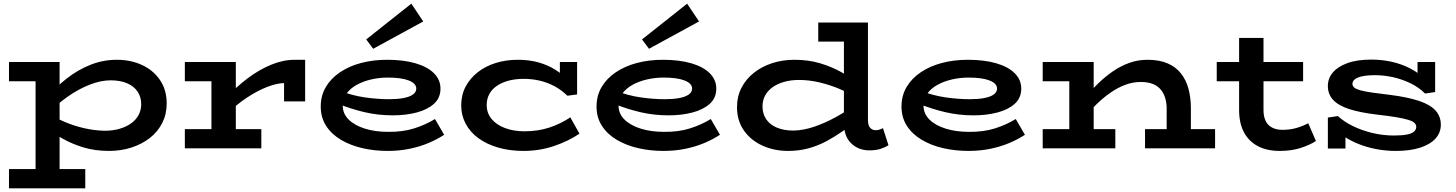

<svg xmlns="http://www.w3.org/2000/svg" viewBox="-20 -809 7942 1047"><path d="M575 14Q498 14 435.5 -5Q373 -24 323.5 -52Q274 -80 236 -105V-195Q276 -169 327.5 -146.5Q379 -124 436.5 -110.5Q494 -97 551 -96Q596 -96 633 -107Q670 -118 696 -137Q722 -156 736 -182.5Q750 -209 750 -240Q750 -281 730 -310Q710 -339 673 -355Q636 -371 583 -371Q530 -371 469.5 -347.5Q409 -324 348.5 -281.5Q288 -239 234 -181V-275Q284 -334 344 -381Q404 -428 473 -455.5Q542 -483 617 -483Q693 -483 754.5 -454.5Q816 -426 852.5 -372.5Q889 -319 889 -244Q889 -186 864.5 -138Q840 -90 797 -56.5Q754 -23 697 -4.5Q640 14 575 14ZM29 218V113H445V218ZM174 188V-471H305V188ZM29 -366V-471H297V-366Z M1211 -181V-273Q1268 -335 1330.5 -382Q1393 -429 1458.5 -456Q1524 -483 1587 -483H1644V-256H1529V-356Q1489 -355 1437 -335Q1385 -315 1327 -277Q1269 -239 1211 -181ZM988 0V-105H1405V0ZM1133 -33V-471H1266V-33ZM988 -366V-471H1257V-366Z M2094 14Q2022 14 1956.5 -1Q1891 -16 1839.5 -46.5Q1788 -77 1758.5 -122.5Q1729 -168 1729 -228Q1729 -287 1756.5 -334Q1784 -381 1833.5 -414.5Q1883 -448 1948.5 -465.5Q2014 -483 2091 -483Q2180 -483 2245.5 -464Q2311 -445 2346.5 -409.5Q2382 -374 2382 -326Q2382 -275 2346.5 -243Q2311 -211 2252 -195.5Q2193 -180 2122 -180Q2041 -180 1967 -197.5Q1893 -215 1824 -243V-317Q1899 -288 1969 -278Q2039 -268 2102 -268Q2145 -268 2178.5 -274Q2212 -280 2231 -293Q2250 -306 2250 -326Q2250 -354 2209.5 -370Q2169 -386 2095 -386Q2049 -386 2005 -376Q1961 -366 1925.5 -346.5Q1890 -327 1869.5 -298.5Q1849 -270 1849 -233Q1849 -189 1881.5 -157Q1914 -125 1970 -107.5Q2026 -90 2096 -90Q2176 -89 2239 -109Q2302 -129 2352 -160L2402 -74Q2364 -49 2316.5 -29Q2269 -9 2213 2.5Q2157 14 2094 14ZM2015 -543 1977 -594 2223 -789 2288 -692Z M2835 14Q2760 14 2697.5 -4Q2635 -22 2589.5 -55Q2544 -88 2519.5 -134Q2495 -180 2495 -234Q2495 -291 2519 -336.5Q2543 -382 2585 -415Q2627 -448 2683 -465.5Q2739 -483 2803 -483Q2865 -483 2915.5 -469Q2966 -455 3007 -429.5Q3048 -404 3079 -370L3033 -368V-471H3127V-294L3074 -287Q3041 -319 3003.5 -339Q2966 -359 2924 -369Q2882 -379 2836 -379Q2790 -379 2753 -369Q2716 -359 2689 -340.5Q2662 -322 2648 -295.5Q2634 -269 2634 -237Q2634 -193 2660 -161Q2686 -129 2733 -111Q2780 -93 2840 -93Q2914 -93 2976 -113.5Q3038 -134 3090 -169L3140 -80Q3079 -39 3000.5 -12.5Q2922 14 2835 14Z M3598 14Q3526 14 3460.5 -1Q3395 -16 3343.5 -46.5Q3292 -77 3262.5 -122.5Q3233 -168 3233 -228Q3233 -287 3260.5 -334Q3288 -381 3337.5 -414.5Q3387 -448 3452.5 -465.5Q3518 -483 3595 -483Q3684 -483 3749.5 -464Q3815 -445 3850.5 -409.5Q3886 -374 3886 -326Q3886 -275 3850.5 -243Q3815 -211 3756 -195.5Q3697 -180 3626 -180Q3545 -180 3471 -197.5Q3397 -215 3328 -243V-317Q3403 -288 3473 -278Q3543 -268 3606 -268Q3649 -268 3682.5 -274Q3716 -280 3735 -293Q3754 -306 3754 -326Q3754 -354 3713.5 -370Q3673 -386 3599 -386Q3553 -386 3509 -376Q3465 -366 3429.5 -346.5Q3394 -327 3373.5 -298.5Q3353 -270 3353 -233Q3353 -189 3385.5 -157Q3418 -125 3474 -107.5Q3530 -90 3600 -90Q3680 -89 3743 -109Q3806 -129 3856 -160L3906 -74Q3868 -49 3820.5 -29Q3773 -9 3717 2.5Q3661 14 3598 14ZM3519 -543 3481 -594 3727 -789 3792 -692Z M4278 14Q4201 14 4137.5 -15Q4074 -44 4036.5 -97.5Q3999 -151 3999 -225Q3999 -283 4023.5 -330.5Q4048 -378 4091 -412Q4134 -446 4190.5 -464.5Q4247 -483 4312 -483Q4389 -483 4452 -464Q4515 -445 4564.5 -417.5Q4614 -390 4651 -364V-274Q4612 -301 4560.5 -323Q4509 -345 4451.5 -359Q4394 -373 4337 -373Q4292 -373 4255.5 -362.5Q4219 -352 4192.5 -333Q4166 -314 4152 -287.5Q4138 -261 4138 -229Q4138 -189 4158 -159Q4178 -129 4216.5 -113Q4255 -97 4307 -97Q4361 -98 4420 -118Q4479 -138 4539 -171Q4599 -204 4655 -246V-152Q4616 -122 4574.5 -93Q4533 -64 4487.5 -39.5Q4442 -15 4390 -0.5Q4338 14 4278 14ZM4721 11Q4662 11 4622 -27Q4582 -65 4582 -138V-686H4713V-156Q4713 -124 4725.5 -111.5Q4738 -99 4754 -99Q4767 -99 4777 -102.5Q4787 -106 4795 -110L4825 -17Q4808 -6 4782.5 2.5Q4757 11 4721 11ZM4442 -582V-686H4694V-582Z M5261 14Q5189 14 5123.5 -1Q5058 -16 5006.5 -46.5Q4955 -77 4925.5 -122.5Q4896 -168 4896 -228Q4896 -287 4923.5 -334Q4951 -381 5000.5 -414.5Q5050 -448 5115.5 -465.5Q5181 -483 5258 -483Q5347 -483 5412.5 -464Q5478 -445 5513.5 -409.5Q5549 -374 5549 -326Q5549 -275 5513.5 -243Q5478 -211 5419 -195.5Q5360 -180 5289 -180Q5208 -180 5134 -197.5Q5060 -215 4991 -243V-317Q5066 -288 5136 -278Q5206 -268 5269 -268Q5312 -268 5345.5 -274Q5379 -280 5398 -293Q5417 -306 5417 -326Q5417 -354 5376.5 -370Q5336 -386 5262 -386Q5216 -386 5172 -376Q5128 -366 5092.5 -346.5Q5057 -327 5036.5 -298.5Q5016 -270 5016 -233Q5016 -189 5048.5 -157Q5081 -125 5137 -107.5Q5193 -90 5263 -90Q5343 -89 5406 -109Q5469 -129 5519 -160L5569 -74Q5531 -49 5483.5 -29Q5436 -9 5380 2.5Q5324 14 5261 14Z M6342 0V-218Q6342 -246 6334.5 -272.5Q6327 -299 6311 -319Q6295 -339 6268 -350.5Q6241 -362 6201 -362Q6157 -362 6115 -346Q6073 -330 6034 -302.5Q5995 -275 5960 -241Q5925 -207 5896 -172V-277Q5932 -319 5970.5 -356Q6009 -393 6051 -421.5Q6093 -450 6139.5 -466.5Q6186 -483 6237 -483Q6302 -483 6347 -463.5Q6392 -444 6420 -408.5Q6448 -373 6461 -324.5Q6474 -276 6474 -219V0ZM5666 0V-105H6062V0ZM5811 0V-471H5944V0ZM5666 -366V-471H5913V-366ZM6224 0V-105H6606V0Z M6959 14Q6888 14 6838.5 -12.5Q6789 -39 6763 -88.5Q6737 -138 6737 -209V-602H6870V-209Q6870 -174 6881.5 -150Q6893 -126 6916.5 -113.5Q6940 -101 6973 -101Q7016 -101 7051 -111.5Q7086 -122 7114 -137L7156 -40Q7122 -18 7072 -2Q7022 14 6959 14ZM6615 -366V-471H7086V-366Z M7592 14Q7543 14 7496 6Q7449 -2 7406.5 -17Q7364 -32 7327.5 -53.5Q7291 -75 7264 -103L7317 -117V1H7221V-168L7276 -176Q7309 -145 7358.5 -121Q7408 -97 7465.5 -83.5Q7523 -70 7580 -70Q7626 -70 7653 -75.5Q7680 -81 7691.5 -92Q7703 -103 7703 -117Q7703 -129 7693.5 -138.5Q7684 -148 7659.5 -155.5Q7635 -163 7593.5 -170Q7552 -177 7489 -184Q7397 -195 7338 -214Q7279 -233 7250 -264Q7221 -295 7221 -340Q7221 -381 7247.5 -413Q7274 -445 7326.5 -464.5Q7379 -484 7458 -484Q7516 -484 7569.5 -472Q7623 -460 7670.5 -435.5Q7718 -411 7759 -371L7710 -352V-471H7806V-307L7751 -299Q7717 -333 7671.5 -355Q7626 -377 7576.5 -388Q7527 -399 7479 -399Q7436 -399 7408.5 -393Q7381 -387 7368 -376.5Q7355 -366 7355 -352Q7355 -340 7365 -331.5Q7375 -323 7398.5 -316.5Q7422 -310 7463 -304Q7504 -298 7565 -291Q7657 -279 7717.5 -259Q7778 -239 7807.5 -207Q7837 -175 7837 -129Q7837 -86 7808.5 -54Q7780 -22 7725 -4Q7670 14 7592 14Z"/></svg>

Font: BioRhyme SemiExpanded
Style: Bold
Weight: 700
Width: 6
Designer: Aoife Mooney
Foundry: Aoife Mooney Type
Version: Version 1.600;gftools[0.9.33]